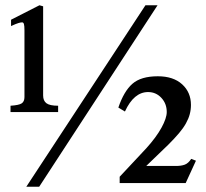

<svg xmlns="http://www.w3.org/2000/svg" viewBox="-20 -696 783 730"><path d="M686 0H435V-24L536 -132Q574 -174 594 -210.5Q614 -247 614 -270Q614 -302 593.5 -324Q573 -346 543 -346Q489 -346 455 -272L430 -287Q451 -349 483.5 -377.5Q516 -406 580 -406Q639 -406 672.5 -375.5Q706 -345 706 -297Q706 -279 701.5 -262Q697 -245 687 -227Q677 -209 660.5 -189.5Q644 -170 620 -146L536 -65H649Q669 -65 682.5 -70Q696 -75 707 -92L725 -85ZM129 14H80L533 -676H579ZM20 -270V-294Q52 -296 62.5 -303Q73 -310 73 -327V-581Q73 -598 71 -604.5Q69 -611 64 -611Q59 -611 50.5 -608.5Q42 -606 22 -597V-621L130 -676L144 -672V-333Q144 -313 156.5 -303.5Q169 -294 201 -294V-270Z"/></svg>

Font: STIXGeneralUnicodeRegular
Style: Regular
Weight: 400
Designer: MicroPress Inc., with final additions and corrections provided by Coen Hoffman, Elsevier (retired)
Version: Version 1.1.0